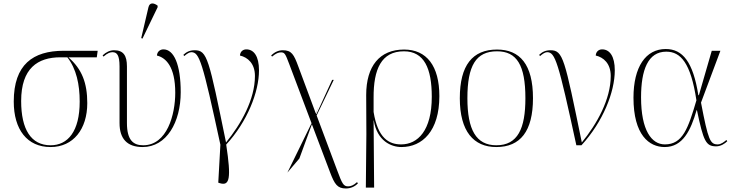

<svg xmlns="http://www.w3.org/2000/svg" viewBox="-20 -824 4167 1089"><path d="M267 10C396 10 475 -92 475 -239C475 -353 445 -432 368 -499H529L534 -536H341C167 -536 58 -458 58 -248C58 -89 134 10 267 10ZM267 0C156 0 100 -90 100 -251C100 -437 194 -499 323 -499H362C413 -434 432 -345 432 -248C432 -79 365 0 267 0Z M788 -605 874 -783V-792C853 -808 829 -812 822 -783L781 -608ZM789 10C925 10 1005 -131 1005 -301C1005 -459 966 -544 907 -544C891 -544 872 -534 870 -509C920 -497 974 -447 974 -298C974 -174 928 0 792 0C736 0 700 -29 700 -126V-447C700 -509 680 -539 627 -539C603 -539 581 -528 562 -510L567 -503C591 -524 606 -528 618 -528C643 -528 658 -512 658 -447V-126C658 -37 701 10 789 10Z M1227 215C1283 232 1292 188 1263 -4C1382 -133 1449 -302 1449 -425C1449 -505 1420 -544 1377 -544C1357 -544 1342 -530 1341 -509C1385 -499 1426 -464 1426 -393C1426 -260 1347 -120 1262 -16C1164 -493 1156 -539 1084 -539C1054 -539 1036 -528 1020 -513L1025 -506C1040 -519 1054 -528 1065 -528C1111 -528 1128 -476 1230 -3L1218 212Z M1610 155 1678 75 1749 -119 1852 153C1878 222 1894 245 1942 245C1968 245 1992 235 2010 216L2005 209C1986 227 1969 233 1955 233C1928 233 1921 219 1892 141L1776 -169L1873 -371H1864L1774 -175L1772 -181L1786 -221L1771 -181L1672 -447C1647 -515 1634 -539 1584 -539C1560 -539 1538 -529 1518 -510L1523 -503C1546 -522 1560 -527 1574 -527C1595 -527 1599 -517 1620 -462L1747 -125Z M2055 240H2102L2099 -141H2100C2119 -24 2199 10 2257 10C2375 10 2472 -80 2472 -279C2472 -450 2400 -543 2272 -543C2133 -543 2057 -449 2057 -285L2058 -63ZM2255 -5C2186 -5 2123 -40 2099 -189V-269C2098 -432 2143 -533 2271 -533C2386 -533 2429 -436 2429 -275C2429 -84 2350 -5 2255 -5Z M2795 10C2931 10 3003 -79 3003 -267C3003 -458 2929 -543 2799 -543C2660 -543 2588 -454 2588 -267C2588 -79 2666 10 2795 10ZM2795 0C2680 0 2631 -89 2631 -267C2631 -451 2679 -533 2799 -533C2911 -533 2960 -455 2960 -267C2960 -95 2917 0 2795 0Z M3249 0H3278C3400 -133 3467 -302 3467 -425C3467 -505 3438 -544 3395 -544C3375 -544 3360 -530 3359 -509C3403 -499 3444 -464 3444 -393C3444 -260 3365 -120 3280 -16C3182 -493 3174 -539 3102 -539C3072 -539 3054 -528 3038 -513L3043 -506C3058 -519 3072 -528 3083 -528C3129 -528 3146 -476 3249 0Z M3750 10C3853 10 3898 -85 3931 -199H3933C3970 -22 3984 6 4042 6C4068 6 4091 -9 4105 -23L4100 -30C4088 -20 4070 -5 4051 -5C4008 -5 3997 -28 3956 -242L4066 -536H4017L3944 -284H3941C3911 -473 3852 -546 3756 -546C3642 -546 3573 -444 3573 -270C3573 -58 3662 10 3750 10ZM3751 -5C3676 -5 3616 -84 3616 -272C3616 -427 3655 -531 3759 -531C3840 -531 3898 -468 3930 -255C3883 -95 3852 -5 3751 -5Z"/></svg>

Font: Noto Serif Display ExtraLight
Style: Regular
Weight: 200
Designer: Monotype Design Team
Foundry: Monotype Imaging Inc.
Version: Version 2.009